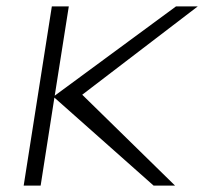

<svg xmlns="http://www.w3.org/2000/svg" viewBox="-20 -590 638 600"><path d="M54 -10H107L150 -285L460 -10H527L237 -294L598 -570H530L151 -291L195 -570H142Z"/></svg>

Font: Charger Sport
Style: ExLitExtObl
Weight: 200
Designer: Jasper
Foundry: Cannot Into Space Fonts
Version: Version 1.1